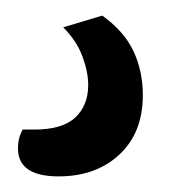

<svg xmlns="http://www.w3.org/2000/svg" viewBox="-20 -37 235 246"><path d="M111 -17Q139 3 151 28.5Q163 54 163 85Q163 133 133 161Q103 189 55 189Q3 189 3 153Q3 140 9 129H24Q60 129 76.5 113.5Q93 98 93 72Q93 55 85.5 35Q78 15 61 -2Z"/></svg>

Font: Baloo 2
Style: Regular
Weight: 400
Designer: Sarang Kulkarni and Ek Type
Foundry: Ek Type
Version: Version 1.640;hotconv 1.0.111;makeotfexe 2.5.65597; ttfautoh